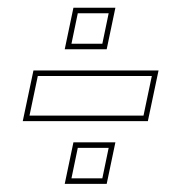

<svg xmlns="http://www.w3.org/2000/svg" viewBox="-20 -544 458 485"><path d="M37.5 -238 64.5 -366H380.5L353.5 -238ZM54.5 -252H342.5L363.5 -352H75.5ZM143.5 -79.5 165.5 -184.5H271.5L249.5 -79.5ZM160.5 -93.5H238.5L254.5 -170.5H176.5ZM143.5 -419.5 165.5 -524.5H271.5L249.5 -419.5ZM160.5 -433.5H238.5L254.5 -510.5H176.5Z"/></svg>

Font: Tourney Thin
Style: Italic
Weight: 100
Italic angle: -12°
Designer: Tyler Finck
Foundry: Etcetera Type Co
Version: Version 1.015